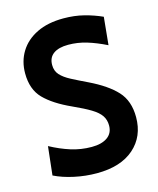

<svg xmlns="http://www.w3.org/2000/svg" viewBox="-110 -792 727 883"><g transform="rotate(-15 253.5 -350.0)"><path d="M242 14Q188 14 134.8 2.5Q81.5 -9 41 -29L56 -165Q104 -139 151.5 -124Q199 -109 250 -109Q297.5 -109 324.8 -128.2Q352 -147.5 352 -184Q352 -211 338.5 -231Q325 -251 294 -269.8Q263 -288.5 211 -312Q128 -349.5 84.5 -393.8Q41 -438 41 -515Q41 -572.5 68.8 -617.5Q96.5 -662.5 149 -688.2Q201.5 -714 276 -714Q328.5 -714 373.5 -702.5Q418.5 -691 458 -673L445 -541Q396.5 -565 353.5 -578Q310.5 -591 266 -591Q220.5 -591 195.8 -573.2Q171 -555.5 171 -520Q171 -491.5 188 -472.8Q205 -454 236.5 -437.5Q268 -421 312 -400Q396 -359.5 439 -313Q482 -266.5 482 -189Q482 -97 418.8 -41.5Q355.5 14 242 14Z"/></g></svg>

Font: Cabin Condensed
Style: Bold
Weight: 700
Width: 3
Designer: Pablo Impallari
Foundry: Pablo Impallari. http://www.impallari.com Igino Marini. http://www.ikern.com
Version: Version 3.001; ttfautohint (v1.8.3)